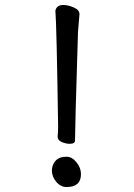

<svg xmlns="http://www.w3.org/2000/svg" viewBox="-20 -738 540 773"><path d="M260 -159Q246 -159 229 -166Q212 -173 212 -188Q214 -208 214 -227Q208 -636 203 -695Q208 -718 235 -718Q254 -718 277 -708Q300 -698 300 -681L294 -609Q282 -223 282 -172Q282 -159 260 -159ZM248 15Q224 15 206.5 -6Q189 -27 189 -51Q189 -74 203.5 -90.5Q218 -107 248 -107Q270 -107 288 -84.5Q306 -62 306 -37Q306 15 248 15Z"/></svg>

Font: LXGW WenKai Mono TC
Style: Bold
Weight: 700
Designer: LXGW / Fontworks Inc.
Foundry: LXGW / Fontworks Inc.
Version: Version 1.330